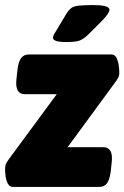

<svg xmlns="http://www.w3.org/2000/svg" viewBox="-36 -738 491 758"><path d="M15 0Q2 0 -5 -13Q-12 -26 -14 -42.5Q-16 -59 -16 -71Q-16 -84 -12 -92Q-8 -100 0 -111L188 -366H63Q22 -366 29 -426L33 -463Q37 -495 47.5 -509Q58 -523 79 -523H404Q417 -523 423.5 -510.5Q430 -498 432.5 -481Q435 -464 435 -452Q435 -439 430.5 -431Q426 -423 418 -412L231 -157H371Q412 -157 405 -97L401 -60Q397 -29 386.5 -14.5Q376 0 355 0ZM225 -572Q173 -572 173 -589Q173 -597 185 -615L228 -687Q236 -699 245 -706Q254 -713 273.5 -715.5Q293 -718 330 -718Q360 -718 378 -714Q396 -710 396 -699Q396 -686 366 -655L313 -602Q294 -584 278.5 -578Q263 -572 225 -572Z"/></svg>

Font: Asap Semi Condensed Semi Condensed Black
Style: Italic
Weight: 900
Width: 4
Italic angle: -6°
Designer: Pablo Cosgaya
Foundry: Omnibus-Type
Version: Version 3.001; ttfautohint (v1.8.4.7-5d5b)